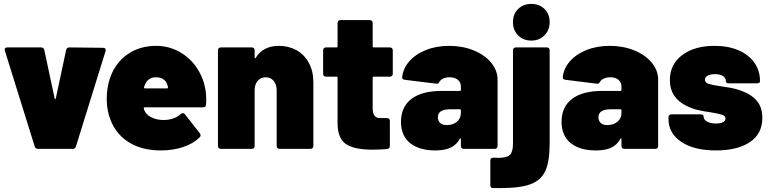

<svg xmlns="http://www.w3.org/2000/svg" viewBox="-20 -763 3949 984"><path d="M4 -509Q4 -520 18 -520H190Q204 -520 207 -507L260 -259Q261 -255 263 -255Q265 -255 266 -259L319 -507Q322 -520 336 -520L508 -518Q516 -518 519.5 -513.5Q523 -509 521 -501L369 -12Q365 0 352 0H175Q162 0 158 -12L5 -503Q4 -505 4 -509Z M1037 -252Q1037 -236 1036 -227Q1036 -213 1021 -213H721Q717 -213 717 -209Q717 -200 725 -188Q735 -171 760.5 -159.5Q786 -148 818 -148Q845 -148 868 -156Q891 -164 907 -179Q912 -183 917 -183Q924 -183 928 -177L1004 -80Q1008 -75 1008 -69Q1008 -63 1003 -59Q968 -25 916 -8.5Q864 8 804 8Q711 8 645 -31Q579 -70 549 -142Q527 -194 527 -254Q527 -317 545 -366Q572 -442 634 -485Q696 -528 780 -528Q844 -528 898.5 -498Q953 -468 988.5 -415.5Q1024 -363 1034 -297Q1037 -275 1037 -252ZM722 -327 718 -316Q717 -313 719 -311.5Q721 -310 723 -310H837Q841 -310 841 -314Q841 -318 838 -327Q833 -346 817.5 -356.5Q802 -367 779 -367Q738 -367 722 -327Z M1586 -341V-15Q1586 -8 1582 -4Q1578 0 1571 0H1413Q1406 0 1402 -4Q1398 -8 1398 -15V-300Q1398 -330 1382.5 -348.5Q1367 -367 1342 -367Q1316 -367 1300.5 -348.5Q1285 -330 1285 -300V-15Q1285 -8 1281 -4Q1277 0 1270 0H1112Q1105 0 1101 -4Q1097 -8 1097 -15V-505Q1097 -512 1101 -516Q1105 -520 1112 -520H1270Q1277 -520 1281 -516Q1285 -512 1285 -505V-469Q1285 -465 1287 -464Q1289 -463 1290 -466Q1328 -528 1409 -528Q1459 -528 1499 -506Q1539 -484 1562.5 -441.5Q1586 -399 1586 -341Z M1978 -370H1895Q1890 -370 1890 -365V-208Q1890 -158 1926 -158H1963Q1970 -158 1974 -154Q1978 -150 1978 -143V-15Q1978 -1 1963 1Q1924 4 1888 4Q1797 4 1754 -24Q1711 -52 1710 -130V-365Q1710 -370 1705 -370H1651Q1644 -370 1640 -374Q1636 -378 1636 -385V-505Q1636 -512 1640 -516Q1644 -520 1651 -520H1705Q1710 -520 1710 -525V-645Q1710 -652 1714 -656Q1718 -660 1725 -660H1875Q1882 -660 1886 -656Q1890 -652 1890 -645V-525Q1890 -520 1895 -520H1978Q1985 -520 1989 -516Q1993 -512 1993 -505V-385Q1993 -378 1989 -374Q1985 -370 1978 -370Z M2530 -355V-15Q2530 -8 2526 -4Q2522 0 2515 0H2357Q2350 0 2346 -4Q2342 -8 2342 -15V-50Q2342 -54 2340.5 -54.5Q2339 -55 2337 -52Q2320 -21 2290 -6.5Q2260 8 2211 8Q2129 8 2082 -29.5Q2035 -67 2035 -139Q2035 -215 2088.5 -256Q2142 -297 2244 -297H2337Q2342 -297 2342 -302V-320Q2342 -341 2326.5 -354Q2311 -367 2285 -367Q2267 -367 2253 -361Q2239 -355 2233 -345Q2229 -338 2225.5 -335.5Q2222 -333 2216 -334L2055 -354Q2041 -356 2041 -366Q2045 -411 2077 -448Q2109 -485 2162.5 -506.5Q2216 -528 2282 -528Q2350 -528 2407 -505Q2464 -482 2497 -442Q2530 -402 2530 -355ZM2342 -185V-198Q2342 -203 2337 -203H2287Q2224 -203 2224 -162Q2224 -144 2235.5 -133Q2247 -122 2269 -122Q2301 -122 2321.5 -139Q2342 -156 2342 -185Z M2609 -649Q2609 -691 2635.5 -717Q2662 -743 2703 -743Q2744 -743 2770.5 -717Q2797 -691 2797 -649Q2797 -609 2770.5 -582Q2744 -555 2703 -555Q2662 -555 2635.5 -581.5Q2609 -608 2609 -649ZM2509 45Q2518 46 2534 46Q2578 46 2593.5 30.5Q2609 15 2609 -26V-505Q2609 -512 2613 -516Q2617 -520 2624 -520H2782Q2789 -520 2793 -516Q2797 -512 2797 -505V-29Q2797 63 2775.5 111.5Q2754 160 2700.5 180.5Q2647 201 2544 201H2508Q2493 201 2493 186V60Q2493 45 2509 45Z M3353 -355V-15Q3353 -8 3349 -4Q3345 0 3338 0H3180Q3173 0 3169 -4Q3165 -8 3165 -15V-50Q3165 -54 3163.5 -54.5Q3162 -55 3160 -52Q3143 -21 3113 -6.5Q3083 8 3034 8Q2952 8 2905 -29.5Q2858 -67 2858 -139Q2858 -215 2911.5 -256Q2965 -297 3067 -297H3160Q3165 -297 3165 -302V-320Q3165 -341 3149.5 -354Q3134 -367 3108 -367Q3090 -367 3076 -361Q3062 -355 3056 -345Q3052 -338 3048.5 -335.5Q3045 -333 3039 -334L2878 -354Q2864 -356 2864 -366Q2868 -411 2900 -448Q2932 -485 2985.5 -506.5Q3039 -528 3105 -528Q3173 -528 3230 -505Q3287 -482 3320 -442Q3353 -402 3353 -355ZM3165 -185V-198Q3165 -203 3160 -203H3110Q3047 -203 3047 -162Q3047 -144 3058.5 -133Q3070 -122 3092 -122Q3124 -122 3144.5 -139Q3165 -156 3165 -185Z M3406 -153V-162Q3406 -169 3410 -173Q3414 -177 3421 -177H3571Q3586 -177 3586 -166Q3586 -150 3603.5 -140Q3621 -130 3649 -130Q3671 -130 3684.5 -136.5Q3698 -143 3698 -155Q3698 -169 3682 -174.5Q3666 -180 3625 -187Q3587 -192 3557 -199Q3527 -206 3499 -220Q3413 -262 3413 -352Q3413 -433 3476 -480.5Q3539 -528 3642 -528Q3712 -528 3764.5 -505.5Q3817 -483 3846 -442Q3875 -401 3875 -347Q3875 -336 3860 -336H3715Q3700 -336 3700 -347Q3700 -364 3685 -373.5Q3670 -383 3645 -383Q3622 -383 3607.5 -375.5Q3593 -368 3593 -355Q3593 -339 3612 -333Q3631 -327 3673 -321Q3678 -320 3711.5 -315Q3745 -310 3776 -299Q3830 -280 3858.5 -246.5Q3887 -213 3887 -159Q3887 -77 3823 -34.5Q3759 8 3650 8Q3537 8 3471.5 -36Q3406 -80 3406 -153Z"/></svg>

Font: Barlow Black
Style: Regular
Weight: 900
Designer: Jeremy Tribby
Foundry: Tribby Type
Version: Version 1.422